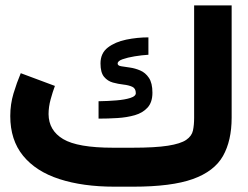

<svg xmlns="http://www.w3.org/2000/svg" viewBox="-20 -702 934 722"><path d="M477.5 -146.5Q564 -146.5 611.6 -154.1Q659.2 -161.6 680.2 -176Q701.2 -190.4 705.6 -211.2Q710 -231.9 710 -258.8V-681.6H851.1V-259.8Q851.1 -172.9 818.4 -115.2Q785.6 -57.6 705.3 -28.8Q625 0 481 0H410.2Q291.5 0 203.4 -28.6Q115.2 -57.1 66.9 -116.2Q18.6 -175.3 18.6 -265.6Q18.6 -310.1 30.8 -350.6Q43 -391.1 58.1 -426.8L186.5 -378.9Q178.2 -356.9 170.4 -328.4Q162.6 -299.8 162.6 -272.9Q163.1 -211.4 217.5 -179Q272 -146.5 405.3 -146.5ZM350.6 -321.3Q385.7 -321.8 417.7 -324.5Q449.7 -327.1 470.2 -333.7Q490.7 -340.3 490.7 -351.6Q490.7 -369.6 477.3 -375.7Q463.9 -381.8 444.1 -384Q424.3 -386.2 404.5 -391.6Q384.8 -397 371.3 -413.1Q357.9 -429.2 357.9 -463.4Q357.9 -502 385.5 -523.2Q413.1 -544.4 454.8 -553Q496.6 -561.5 538.1 -561.5V-496.1Q513.2 -494.6 486.3 -490.2Q459.5 -485.8 440.9 -479.2Q422.4 -472.7 422.4 -462.9Q422.4 -455.1 435.5 -452.9Q448.7 -450.7 468.3 -448Q487.8 -445.3 507.3 -437Q526.9 -428.7 540 -409.2Q553.2 -389.6 553.2 -353.5Q553.2 -317.4 534.9 -297.4Q516.6 -277.3 486.8 -268.8Q457 -260.3 421.4 -258.1Q385.7 -255.9 350.6 -255.9Z"/></svg>

Font: Vazir Black FD-UI
Style: Black-FD-UI
Weight: 900
Designer: Saber Rastikerdar
Foundry: Saber Rastikerdar
Version: Version 30.0.0